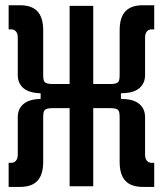

<svg xmlns="http://www.w3.org/2000/svg" viewBox="-20 -716 626 738"><path d="M13.2 2.4H57.1C115.2 2.4 146 -26.4 146 -93.8V-255.9C146 -291.5 146 -300.3 184.1 -300.3H247.6V0H338.4V-300.3H401.9C439.9 -300.3 439.9 -291.5 439.9 -255.9V-93.8C439.9 -26.4 470.7 2.4 528.8 2.4H572.8V-90.3H561.5C549.3 -90.3 537.6 -99.6 537.6 -121.6V-266.1C537.6 -308.1 507.3 -332 462.4 -335L444.8 -335.9V-357.4L462.4 -358.4C507.3 -361.3 537.6 -385.3 537.6 -427.2V-571.8C537.6 -593.8 549.3 -603 561.5 -603H572.8V-695.8H528.8C470.7 -695.8 439.9 -667 439.9 -599.6V-437.5C439.9 -401.9 439.9 -393.1 401.9 -393.1H338.4V-693.4H247.6V-393.1H184.1C146 -393.1 146 -401.9 146 -437.5V-599.6C146 -667 115.2 -695.8 57.1 -695.8H13.2V-603H24.4C36.6 -603 48.3 -593.8 48.3 -571.8V-427.2C48.3 -385.3 78.6 -361.3 123.5 -358.4L136.2 -357.4V-335.9L123.5 -335C78.6 -332 48.3 -308.1 48.3 -266.1V-121.6C48.3 -99.6 36.6 -90.3 24.4 -90.3H13.2Z"/></svg>

Font: Cascadia Mono NF
Style: Regular
Weight: 400
Monospace: yes
Designer: Aaron Bell
Foundry: Saja Typeworks
Version: Version 2404.023